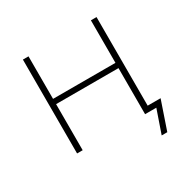

<svg xmlns="http://www.w3.org/2000/svg" viewBox="-153 -681 942 955"><g transform="rotate(-30 318.5 -203.0)"><path d="M99.6 -539.1H131.8V-294.9H490.2V-539.1H522.5V0H490.2V-264.6H131.8V0H99.6ZM554.7 0H491.2V-30.3H596.7L541 132.8H508.8Z"/></g></svg>

Font: Min Sans VF VF
Style: Regular
Weight: 400
Designer: Jinseong-Kim, NotoSansCJK, Nunito
Foundry: Jinseong-Kim
Version: Version 1.420;Glyphs 3.1.2 (3151)